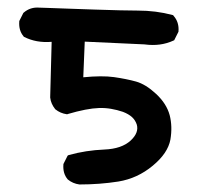

<svg xmlns="http://www.w3.org/2000/svg" viewBox="-20 -490 540 510"><path d="M190.9 0Q173.3 -2.4 160.2 -13.2L159.7 -13.7Q146.5 -29.3 148.4 -53.2V-54.2L148.9 -55.2L158.7 -74.7L160.2 -77.1L162.6 -78.1Q208 -90.8 257.3 -92.8Q303.2 -94.7 327.1 -116.7Q349.6 -137.7 343.3 -159.2Q339.4 -170.9 330.6 -179Q321.8 -187 306.6 -192.9Q291 -198.2 275.1 -200.9Q259.3 -203.6 243.2 -203.1Q210.9 -202.1 159.7 -187L158.7 -186.5H157.7Q140.1 -189 127 -199.7H126.5V-200.2Q121.1 -207 117.7 -214.6Q114.3 -222.2 113.3 -231V-231.4L117.2 -378.9Q76.2 -375.5 43.9 -392.1L43 -392.6L42.5 -393.6Q29.3 -409.2 31.2 -433.1V-434.1L31.7 -435.1L41.5 -454.6L42 -455.6L43 -456.5Q60.5 -471.7 84.5 -469.7Q84.5 -469.7 106.4 -469Q128.4 -468.3 161.9 -467Q195.3 -465.8 231 -464.6Q266.6 -463.4 298.8 -462.6Q331.1 -461.9 345.7 -461.9Q394.5 -461.9 438 -450.2L439.9 -449.7L440.9 -448.2Q448.7 -439.5 451.9 -429Q455.1 -418.5 454.1 -406.7V-405.8L453.6 -404.8L443.8 -385.3L442.9 -383.3L440.9 -382.3Q406.2 -366.2 363.8 -372.1L205.1 -379.4L201.2 -284.7Q250.5 -289.6 282.7 -285.2Q316.4 -280.3 341.3 -273.4Q367.2 -266.1 394.5 -240.7Q422.4 -214.8 430.7 -184.1Q438.5 -153.8 432.6 -119.1Q429.2 -101.1 417.5 -83.7Q405.8 -66.4 385.7 -49.8Q345.2 -16.1 294.4 -7.8Q244.6 0 191.4 0Z"/></svg>

Font: NaikaiFont
Style: SemiBold
Weight: 600
Version: Version 1.89